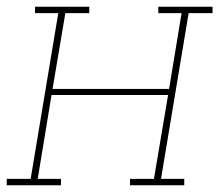

<svg xmlns="http://www.w3.org/2000/svg" viewBox="-38 -550 658 570"><path d="M-18 0V-19H53L135 -511H66V-530H227V-511H156L118 -286H464L501 -511H432V-530H593V-511H522L440 -19H509V0H348V-19H419L461 -268H115L74 -19H143V0Z"/></svg>

Font: Iosevka Curly Slab ThExObl
Style: Regular
Weight: 100
Width: 7
Italic angle: -9°
Monospace: yes
Designer: Belleve Invis
Foundry: Belleve Invis
Version: Version 11.1.0; ttfautohint (v1.8.3)